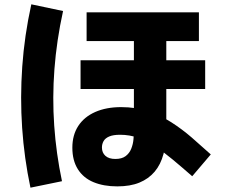

<svg xmlns="http://www.w3.org/2000/svg" viewBox="-20 -806 1040 889"><path d="M121 63Q92 -74 82.5 -214Q73 -354 83 -497.5Q93 -641 125 -786L272 -755Q242 -618 232 -486Q222 -354 231 -224.5Q240 -95 267 33ZM956 -91 870 10Q822 -32 780 -67Q738 -102 698.5 -128Q659 -154 619.5 -168Q580 -182 536 -182Q504 -182 485.5 -174Q467 -166 459.5 -152.5Q452 -139 452 -123Q452 -99 468 -84.5Q484 -70 514 -70Q544 -70 561.5 -83Q579 -96 587.5 -117Q596 -138 598 -161Q600 -184 600 -204V-696H750V-204Q750 -142 737 -93Q724 -44 696 -11Q668 22 625.5 39.5Q583 57 523 57Q460 57 413 37.5Q366 18 340.5 -22.5Q315 -63 315 -122Q315 -181 342.5 -223Q370 -265 421 -287.5Q472 -310 541 -310Q609 -310 666 -291Q723 -272 773 -240Q823 -208 868 -169Q913 -130 956 -91ZM901 -749V-616H381V-749ZM930 -527V-394H353V-527Z"/></svg>

Font: Murecho Thin
Style: Bold
Weight: 700
Version: Version 1.010